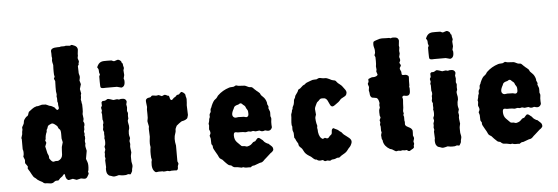

<svg xmlns="http://www.w3.org/2000/svg" viewBox="-51 -944 3260 1122"><g transform="rotate(-5 1579.0 -383.0)"><path d="M423.8 -659.2 424.8 -628.9V-620.1Q424.8 -616.7 425.8 -613.3L428.7 -603Q430.2 -596.2 429.2 -590.8L425.8 -574.7L432.1 -552.7L423.8 -524.9L429.2 -498Q429.2 -497.1 427.2 -492.7Q425.3 -488.3 426.3 -481.9Q426.8 -475.1 423.8 -462.9Q426.8 -451.2 426.8 -448.7Q426.8 -446.3 426.8 -443.8L429.2 -434.1Q430.2 -404.3 429.2 -392.1L426.8 -377.9L430.2 -349.1L426.8 -335.4L431.2 -326.2Q433.1 -322.3 432.1 -312L429.2 -304.2V-287.1Q429.2 -286.1 428.2 -283.7Q427.2 -281.2 426.3 -278.3Q425.3 -275.4 426.8 -270Q428.2 -264.2 428.7 -262.2Q429.2 -260.3 426.8 -252.4L429.2 -246.1V-232.9Q429.2 -230 426.8 -225.1Q425.8 -215.8 427.2 -210.4Q429.7 -205.1 427.7 -201.2Q425.8 -197.3 426.8 -186L432.1 -162.1L423.8 -115.2Q424.8 -111.3 430.7 -96.2Q436.5 -81.1 432.1 -47.9L429.2 -41L432.1 -27.8Q431.6 -25.9 428.7 -21Q425.8 -16.1 424.3 -13.2Q417 1.5 403.3 -0.5Q389.6 -2.4 384.8 -3.9L358.9 2L336.9 -5.9Q333 -5.9 321.3 -2.4Q309.6 1 306.2 -3.9Q298.3 -7.8 293.9 -25.9V-29.8Q293.9 -37.1 290.5 -37.1Q287.1 -37.1 285.6 -36.1Q284.2 -35.2 281.7 -31.2Q278.3 -25.4 270 -20.5Q261.7 -15.1 258.8 -10.3Q255.9 -5.9 253.4 -4.4Q251 -2.9 245.1 -3.4Q234.4 -4.4 226.6 2.9Q218.8 9.8 206.5 9.8L185.1 6.8Q178.2 6.8 172.9 6.3Q167 5.9 158.2 -2.9Q138.2 -12.7 134.8 -16.1Q131.8 -17.1 127.9 -21.5Q121.6 -28.3 115.2 -32.2Q108.4 -36.1 99.1 -54.2Q89.8 -72.8 84 -80.6Q78.1 -88.4 80.1 -93.3Q82 -98.1 81.1 -101.1Q80.1 -104 75.2 -109.9Q70.3 -116.2 68.4 -119.1Q66.4 -122.1 67.4 -129.4Q67.9 -136.7 67.9 -140.1L60.1 -160.2L63 -170.9Q65.4 -191.9 60.1 -203.1V-262.2L58.1 -269L64.9 -291Q65.9 -293 65.4 -297.9Q64.9 -302.7 65.9 -305.2L68.8 -317.9L67.9 -330.1Q69.3 -335 75.2 -344.2Q81.1 -353.5 81.1 -363.3Q81.1 -373 97.2 -390.1Q105 -394 107.4 -397.5Q109.9 -401.4 111.8 -409.2Q114.3 -417 116.2 -418.9Q118.2 -420.9 121.6 -422.9Q125 -424.8 135.7 -433.6Q146.5 -442.4 163.1 -446.8Q167 -446.8 170.9 -446.8Q192.9 -452.6 194.8 -453.1Q213.9 -453.1 217.3 -452.1Q220.7 -451.2 228.5 -447.3Q237.8 -441.9 243.2 -441.9Q248.5 -441.9 267.1 -430.2Q269 -427.7 272.5 -422.9Q283.2 -407.2 291 -421.9Q293 -422.9 291 -430.7Q289.1 -438.5 289.1 -443.4V-455.1L286.1 -462.9V-483.9L284.2 -492.2L286.1 -505.9Q282.2 -520.5 283.2 -547.9Q284.2 -574.7 284.2 -584L277.8 -598.1L283.2 -609.9Q283.2 -610.8 282.2 -613.3Q279.8 -619.1 279.8 -638.2V-655.8L280.8 -678.2Q275.9 -697.8 275.9 -704.1L277.8 -719.2L275.9 -729V-746.1L274.9 -759.3Q274.9 -779.8 314.9 -779.8H324.2Q330.6 -779.8 334 -782.2H355L363.8 -784.2L388.2 -782.2L396 -786.1Q398.9 -787.1 415 -779.8Q431.2 -772.5 432.1 -755.9L429.2 -730.5V-719.2Q429.2 -717.3 427.2 -711.4Q425.3 -705.6 428.7 -697.8Q432.1 -689.9 432.1 -685.5Q432.1 -681.2 429.2 -676.8Q429.2 -671.9 429.2 -667Q423.8 -661.1 423.8 -659.2ZM292 -274.9Q292 -295.9 285.2 -300.8Q278.8 -305.7 277.3 -311.5Q275.9 -316.9 274.4 -318.8Q273.4 -321.3 260.7 -331.1Q248 -340.8 240.2 -337.9Q222.7 -331.1 219.7 -326.2Q216.8 -321.3 215.8 -316.4Q214.8 -311.5 213.9 -311Q209 -306.2 209 -299.3V-293Q199.2 -273.4 199.2 -250Q195.8 -246.6 195.8 -243.2L201.2 -229L192.9 -208Q193.8 -202.1 197.3 -189Q200.2 -175.8 201.2 -170.9Q202.1 -166 205.1 -160.6Q210 -151.4 209.5 -145Q209 -138.2 210.4 -135.7Q211.9 -133.8 212.9 -132.3Q224.6 -114.7 233.9 -115.2L247.1 -118.2Q260.7 -117.2 261.2 -118.2Q284.2 -127.4 286.6 -150.9Q287.1 -159.7 287.6 -174.8Q288.1 -189.9 289.1 -196.8L296.9 -224.1L292 -246.1Z M551.3 -443.8H557.6Q564.5 -443.4 569.8 -447.3Q574.7 -451.2 578.6 -452.6Q582.5 -454.1 596.2 -449.7Q609.9 -445.3 612.3 -444.3Q614.7 -443.4 622.6 -445.3Q630.4 -446.8 634.8 -446.8L646 -443.8Q656.7 -447.8 670.4 -446.3Q684.1 -444.8 689 -432.1Q690.9 -428.2 688.5 -421.4Q686 -414.1 686 -412.1L689 -395L687 -373L690.9 -362.8Q691.9 -360.8 690.9 -353.5Q689.9 -346.2 689.9 -344.2L690.9 -328.1L687 -318.8Q686 -316.9 687 -307.1L690.9 -286.1V-272L687 -256.8Q685.1 -235.8 687 -230L690.9 -213.9L686 -196.8L689 -179.2Q686 -165 687.5 -156.7Q689 -148.4 689 -145L690.9 -129.9L687 -111.8Q686 -108.4 686.5 -93.8Q687 -79.1 687 -76.2L690.9 -56.2Q691.9 -48.8 689 -40Q686 -31.2 686.5 -25.4Q687 -19.5 676.8 -3.9Q674.8 -2 668.9 -3.4Q663.1 -4.9 661.6 -4.9L648.9 -1Q632.8 0 624 -1L606.9 -3.9L591.3 0Q579.6 2.9 572.8 1L562 -2.9Q560.1 -3.9 553.7 -5.4Q547.4 -6.8 540.5 -16.6Q534.2 -26.4 534.7 -47.9L536.6 -56.2L534.7 -97.2L537.6 -106.9L534.7 -120.1L536.6 -134.8L535.6 -143.1Q535.6 -145 537.6 -149.9Q539.6 -155.3 540.5 -158.2Q541.5 -161.1 539.6 -167.5Q538.1 -173.8 537.6 -176.3L543 -189.9Q545.9 -211.9 541 -226.1L543 -233.9L542 -252.9L543 -261.2Q536.1 -274.9 538.6 -282.2Q541 -289.6 540.5 -295.9Q540 -302.7 540 -306.2Q543 -309.1 543.5 -318.4Q543.9 -327.6 540 -335.9V-367.2L537.6 -377L541 -388.2L537.6 -404.8Q537.6 -407.2 539.6 -410.2Q541.5 -413.1 543 -415Q543.9 -417 543 -427.7Q542 -438.5 544.9 -439Q547.9 -443.8 551.3 -443.8ZM638.7 -669.9 653.8 -674.8Q664.1 -679.7 677.7 -666Q678.7 -664.1 679.7 -660.6Q680.7 -657.2 681.6 -654.8Q686 -654.8 686 -648.9Q687 -647.9 687 -645V-641.1Q690.9 -627.9 690.9 -625L687 -611.8L689 -584L684.1 -564Q684.1 -561 687 -555.2Q690.9 -516.1 666 -512.2L640.6 -519H571.8Q570.8 -519 565.9 -518.6Q561 -518.1 559.1 -518.6Q557.1 -519 552.7 -519.5Q548.3 -520 545.4 -523.9Q543 -527.3 543 -557.6V-588.9L547.9 -599.1L543.9 -611.8Q543 -614.7 543.5 -622.1Q543.9 -629.4 540 -635.3Q535.6 -641.1 535.6 -643.1Q535.6 -645 541 -653.8Q550.8 -671.9 569.8 -674.8Q571.8 -675.8 596.2 -675.8Q620.6 -675.8 622.1 -675.3Q623.5 -674.8 629.4 -671.9Q635.3 -668.9 638.7 -669.9Z M954.6 -20.5Q954.6 -6.8 948.7 -3.9Q947.8 -1 934.6 -2.9H914.6L905.8 -1L891.6 -3.9L877 -2H869.6Q865.7 -2 863.8 -3.9H840.8L826.7 -2Q823.7 -2 820.8 -3.9Q798.8 -20 803.7 -64L806.6 -76.2L803.7 -88.9Q800.8 -127 805.7 -150.9L803.7 -164.1Q802.7 -168 803.7 -187L806.6 -211.9L804.7 -257.8L806.6 -272L800.8 -300.8Q800.8 -311 802.7 -314.5Q804.7 -318.4 804.2 -344.7Q803.7 -371.1 803.7 -372.1L805.7 -386.2Q804.7 -397.5 802.7 -411.1Q800.8 -424.8 803.2 -429.2Q805.7 -433.1 809.1 -435.5Q812.5 -438 815.4 -438.5Q818.8 -439 823.7 -439.9Q828.6 -440.9 830.1 -441.4Q832.5 -442.4 836.4 -447.3Q840.3 -452.1 852.5 -449.2Q865.2 -446.3 871.1 -448.2Q876.5 -450.2 880.4 -449.2L897.5 -441.9L912.6 -448.2Q922.4 -448.2 928.7 -441.9Q930.7 -441.9 932.6 -441.9Q939.9 -441.9 941.9 -428.7Q943.8 -415.5 951.7 -414.1Q955.6 -414.1 960.9 -420.4Q966.3 -426.8 970.2 -428.2Q975.6 -429.7 980 -435.5Q984.4 -441.9 989.7 -441.9Q994.6 -441.9 996.6 -442.9Q998.5 -443.4 1002.4 -448.2Q1006.3 -453.1 1011.2 -455.6Q1015.1 -458 1024.9 -450.7Q1034.7 -443.4 1035.2 -436.5Q1035.6 -428.7 1037.6 -423.8Q1039.6 -418.9 1040 -411.6Q1040.5 -404.3 1039.1 -391.1Q1037.6 -377.9 1037.6 -376L1039.6 -318.8Q1039.6 -316.9 1038.1 -313.5Q1036.6 -310.1 1035.2 -303.7Q1033.7 -297.4 1022.5 -292Q1011.7 -287.1 1005.4 -286.6Q998.5 -286.1 983.9 -274.4Q969.2 -262.7 968.8 -262.2Q959 -245.1 960 -236.3Q960.4 -228 956.5 -218.3Q944.8 -190.4 954.6 -147V-54.2Q960.9 -41.5 959.5 -39.1L954.6 -25.9Z M1391.1 -458.5Q1397.5 -456.1 1403.3 -452.6Q1409.2 -449.2 1416.5 -449.2Q1424.3 -449.2 1428.2 -446.3Q1432.1 -443.4 1437.5 -437.5Q1442.9 -431.2 1445.3 -430.2Q1447.3 -427.2 1459 -418.5Q1470.7 -409.7 1471.7 -403.3Q1473.1 -397.5 1486.3 -385.7Q1499.5 -374 1505.4 -353Q1506.3 -351.1 1506.3 -347.7V-341.8Q1513.2 -328.1 1513.2 -325.2L1511.2 -317.9Q1512.2 -314 1515.1 -307.1Q1518.1 -299.8 1519 -296.9Q1520 -293.9 1519.5 -284.2Q1519 -274.4 1519 -270L1522.9 -258.8Q1523.9 -256.8 1521 -235.8V-219.2L1522 -206.1Q1522 -203.1 1521 -201.2Q1512.2 -182.1 1492.2 -187L1481 -189.9L1471.2 -187Q1468.3 -186 1459 -187L1447.3 -191.9L1425.3 -189L1410.2 -192.9L1397 -189.9L1386.2 -191.9Q1382.3 -192.9 1374.5 -190.4Q1366.7 -188 1360.8 -189.9Q1354.5 -191.9 1339.4 -191.9H1321.3Q1318.8 -191.9 1314 -193.4Q1296.4 -198.2 1296.4 -176.3Q1296.4 -150.4 1311 -135.7Q1325.7 -121.1 1331.1 -115.7Q1335.9 -109.9 1339.4 -109.9L1353 -108.9L1367.2 -105Q1386.2 -108.4 1395 -117.2Q1403.3 -126 1405.3 -127.4Q1407.2 -128.9 1411.6 -129.9Q1416 -130.9 1418 -131.8Q1419.4 -132.8 1426.3 -141.6Q1433.1 -150.4 1438.5 -149.4Q1443.8 -148.9 1448.7 -144.5Q1453.6 -140.1 1456.5 -138.2Q1461.9 -135.3 1465.8 -129.4Q1469.2 -123.5 1479 -117.2Q1488.8 -110.8 1493.2 -110.8Q1502.9 -101.1 1510.3 -95.2Q1517.1 -88.9 1518.1 -82.5Q1519 -76.2 1519 -74.2Q1519 -69.8 1512.7 -63.5Q1506.3 -57.1 1502 -55.2Q1481.9 -36.1 1472.2 -28.3Q1462.4 -20.5 1457.5 -14.6Q1447.3 -3.9 1435.1 -3.9L1400.4 8.8Q1398.4 9.8 1394.5 9.3Q1390.6 8.8 1385.3 12.7Q1379.4 17.1 1377 18.1L1370.6 17.1H1351.6Q1344.7 17.1 1335 13.2L1325.2 15.1Q1298.8 8.8 1289.1 9.3Q1279.3 10.3 1266.1 -2.9Q1264.2 -3.9 1259.3 -4.4Q1254.4 -4.9 1249.5 -8.3Q1244.6 -11.7 1231.4 -25.4Q1218.8 -39.1 1217.3 -41Q1215.3 -43 1208.5 -46.4Q1201.7 -49.8 1198.2 -58.1Q1195.3 -66.9 1181.6 -89.4Q1168 -111.8 1168.5 -118.2Q1168.9 -125 1168 -127Q1167 -128.9 1164.1 -132.8Q1161.1 -136.7 1161.1 -140.1L1160.2 -169.9L1155.3 -187L1160.2 -196.8Q1164.6 -205.6 1155.3 -224.1Q1155.3 -233.4 1156.7 -240.2Q1158.2 -247.1 1156.7 -251Q1155.3 -254.9 1155.3 -256.3Q1155.3 -257.8 1158.2 -266.6Q1161.1 -275.4 1160.6 -279.3Q1160.2 -283.7 1166 -295.9Q1166 -297.9 1165.5 -304.7Q1165 -311.5 1168.9 -317.4Q1173.3 -323.2 1173.8 -326.2Q1174.3 -329.1 1173.8 -334.5Q1173.3 -341.8 1177.2 -347.2Q1181.2 -352.5 1182.1 -358.9Q1195.3 -389.2 1205.1 -395Q1214.8 -401.4 1219.2 -408.7Q1223.1 -416 1226.1 -418Q1253.9 -444.8 1293 -457Q1298.3 -459 1307.1 -459Q1315.9 -459 1319.8 -460Q1323.7 -460.9 1327.1 -463.4Q1331.1 -465.8 1334 -466.8L1348.1 -462.9Q1366.2 -461.9 1371.1 -461.4Q1375.5 -460.9 1380.4 -460.9Q1385.3 -460.9 1391.1 -458.5ZM1332 -280.8 1364.3 -279.8Q1366.2 -279.8 1372.1 -277.8Q1377.9 -275.9 1381.3 -276.9Q1392.1 -279.3 1392.1 -294.9Q1392.1 -310.5 1390.1 -314.9Q1388.2 -319.3 1385.3 -323.2Q1380.9 -328.6 1379.4 -335Q1377.4 -341.3 1372.1 -345.2Q1367.2 -349.1 1365.7 -350.1Q1364.3 -351.1 1361.3 -354.5Q1353 -364.3 1342.3 -356.4Q1340.3 -355 1338.4 -354Q1314.5 -349.1 1311.5 -337.9Q1311 -335.9 1310.1 -334.5Q1309.1 -333 1309.1 -332Q1286.1 -292 1309.1 -280.3Q1313 -278.8 1316.4 -278.8Z M1832 -347.2Q1821.3 -347.7 1817.4 -344.7Q1813.5 -341.8 1810.5 -338.4Q1807.1 -333.5 1802.2 -330.6Q1797.4 -327.1 1795.4 -322.8Q1793.9 -318.4 1788.6 -308.6Q1783.2 -298.8 1782.2 -289.1L1785.2 -255.9Q1785.2 -253.9 1781.7 -245.6Q1778.3 -237.3 1780.8 -219.7Q1783.2 -202.1 1785.2 -197.3Q1787.1 -192.4 1787.1 -189.9L1785.2 -178.2Q1785.2 -177.7 1786.6 -170.9Q1788.1 -164.1 1787.6 -159.7Q1787.1 -155.3 1788.1 -152.8Q1793 -118.7 1813 -110.8L1825.2 -116.2L1836.9 -111.8Q1844.7 -111.3 1849.6 -118.2Q1855 -126 1861.3 -129.9Q1868.2 -133.8 1868.2 -146.5Q1868.2 -158.7 1872.6 -163.6Q1877 -168.9 1879.9 -168L1891.1 -162.1Q1892.1 -161.1 1898.4 -158.7Q1904.8 -156.2 1910.2 -150.9Q1916 -145 1920.4 -143.1Q1924.8 -141.1 1928.7 -134.8Q1933.1 -127.4 1951.7 -114.7Q1970.2 -102.1 1976.1 -91.8Q1981.9 -81.1 1975.6 -67.4Q1969.7 -53.7 1964.8 -49.8Q1959.5 -45.4 1950.7 -33.2Q1942.4 -21 1925.8 -12.2Q1909.2 -2.9 1905.8 1Q1900.4 7.3 1893.6 6.3Q1886.7 5.4 1881.8 8.3Q1870.6 14.2 1855 14.2L1844.2 20L1828.1 17.1Q1826.2 17.1 1823.7 18.1Q1821.3 19 1818.4 19.5Q1815.4 20 1814 19.5Q1812 19 1809.6 17.6Q1807.1 16.1 1805.2 14.2Q1803.2 12.2 1801.3 12.2L1785.2 14.2Q1772.9 12.7 1770 9.3Q1767.1 5.9 1763.2 5.9H1760.3Q1752.4 4.4 1734.9 -13.2Q1731.9 -15.1 1723.1 -20.5Q1702.6 -33.2 1695.3 -49.3Q1688 -65.4 1681.6 -70.3Q1675.8 -74.2 1671.9 -80.1Q1668 -85.9 1668 -90.3Q1668 -94.7 1666.5 -97.7Q1665 -100.6 1661.1 -106.4Q1657.2 -113.3 1655.8 -116.2Q1654.3 -119.1 1653.3 -122.6Q1652.3 -126 1649.4 -128.9Q1646.5 -131.8 1647 -132.8L1646 -161.1Q1646 -163.1 1643.1 -169.4Q1640.1 -175.8 1640.6 -184.6Q1641.1 -193.4 1641.1 -197.3Q1641.1 -200.2 1638.2 -206.1Q1637.2 -222.7 1639.2 -238.3Q1641.1 -253.9 1640.6 -261.7Q1640.1 -269.5 1643.6 -276.9Q1647 -284.2 1647 -289.1Q1647 -293.9 1649.9 -297.4Q1652.8 -300.8 1652.3 -305.7Q1651.9 -310.5 1656.7 -317.9Q1661.6 -325.7 1663.1 -338.4Q1664.1 -351.1 1665.5 -354.5Q1667 -357.9 1669.4 -361.3Q1672.9 -366.2 1672.9 -370.6Q1672.9 -375.5 1681.6 -386.2Q1691.9 -399.4 1692.9 -405.3Q1693.8 -411.1 1699.2 -412.6Q1705.6 -414.1 1714.8 -423.8Q1724.6 -433.6 1729 -434.6Q1732.9 -434.6 1738.3 -440.4Q1743.7 -445.8 1751.5 -448.2Q1758.8 -450.2 1771 -455.6Q1783.2 -460.9 1792.5 -460.4Q1801.8 -460 1806.2 -460.9Q1817.9 -466.8 1821.8 -467.3Q1826.2 -467.8 1835.9 -465.3Q1845.7 -462.9 1854.5 -463.4Q1866.7 -463.9 1880.9 -456.1Q1895 -447.8 1902.8 -446.8Q1911.1 -445.8 1914.6 -443.8Q1918 -441.9 1921.9 -436Q1925.8 -430.2 1928.7 -428.2Q1931.6 -426.3 1940.4 -418.9Q1949.7 -411.6 1952.6 -407.2Q1955.1 -402.8 1965.3 -390.1Q1975.6 -377.4 1974.1 -366.7Q1972.2 -356 1967.3 -351.6Q1962.9 -347.7 1953.1 -342.8Q1943.4 -337.9 1940.4 -335.9Q1937.5 -334 1935.5 -331.5Q1933.1 -329.1 1929.2 -324.2Q1924.8 -319.3 1921.9 -317.4Q1918.9 -314.9 1916.5 -313.5Q1914.1 -312 1900.9 -302.2Q1887.7 -292.5 1881.3 -295.9Q1875 -298.8 1872.6 -304.7Q1870.1 -310.5 1869.1 -312Q1867.2 -314 1861.8 -327.6Q1856.4 -341.3 1844.2 -346.2Q1842.8 -347.2 1832 -347.2Z M2155.8 -128.4V-152.8L2152.8 -164.1L2155.8 -178.2L2152.8 -190.9Q2159.7 -204.6 2159.7 -207L2155.8 -216.8Q2154.8 -222.7 2154.8 -237.3Q2154.8 -252.9 2157.7 -257.3Q2160.6 -261.7 2160.6 -263.2L2158.7 -279.8Q2158.7 -280.8 2160.2 -285.6Q2161.6 -290.5 2160.6 -293.9Q2156.7 -316.9 2146 -321.8Q2141.6 -323.2 2132.8 -324.2Q2124 -325.2 2120.6 -326.2Q2117.2 -327.1 2112.8 -333.5Q2107.9 -341.3 2107.9 -356L2105 -370.1L2107.9 -388.2Q2107.9 -392.1 2105 -398.9Q2100.6 -409.7 2105 -414.1Q2109.4 -418.5 2107.9 -426.8Q2106.9 -435.1 2108.9 -436.5Q2110.8 -438 2115.7 -439.5Q2120.1 -440.9 2124 -442.9Q2127.9 -444.8 2130.4 -444.8H2139.6Q2146.5 -444.8 2154.8 -448.2Q2163.1 -451.7 2164.1 -458L2158.7 -474.1Q2157.7 -477.1 2159.2 -481Q2160.6 -484.9 2160.6 -486.8L2158.7 -505.9L2160.6 -520Q2161.6 -534.2 2160.6 -560.1L2155.8 -571.3L2160.6 -585V-600.1Q2160.6 -606 2156.7 -619.6Q2152.8 -633.3 2156.7 -649.9Q2161.6 -654.8 2175.3 -658.7Q2189 -662.6 2194.3 -664.6Q2199.7 -666 2207.5 -666L2236.8 -665H2250L2258.8 -662.1L2267.1 -665H2276.9Q2298.8 -665 2303.7 -651.9Q2305.7 -647.9 2305.7 -643.1L2302.7 -615.2L2304.7 -605L2301.8 -585L2303.7 -568.8L2298.8 -548.8Q2306.2 -529.8 2300.8 -522.9Q2295.9 -516.1 2297.9 -514.2Q2297.9 -510.7 2301.8 -505.9Q2305.7 -501 2303.7 -496.1L2296.9 -484.9Q2294.9 -479 2299.3 -471.7Q2305.2 -461.9 2304.2 -454.1Q2303.2 -446.3 2306.6 -443.8Q2310.1 -440.9 2319.3 -441.9Q2333.5 -443.4 2343.8 -433.1Q2345.7 -425.8 2344.7 -418.5Q2343.8 -411.1 2343.8 -405.8V-378.9L2341.8 -370.6L2343.8 -362.8V-346.2Q2343.8 -314 2314.9 -319.8Q2299.8 -324.7 2296.9 -314Q2295.9 -312 2298.3 -306.6Q2300.8 -301.3 2297.9 -275.9Q2297.9 -248.5 2293.9 -231.9L2296.9 -216.8Q2293.9 -213.9 2293.9 -207L2296.9 -198.2V-175.8L2298.8 -168Q2298.8 -167 2298.3 -158.7Q2297.9 -150.4 2299.8 -148.9Q2303.7 -141.6 2318.8 -134.8Q2334 -127.9 2337.9 -118.2Q2340.8 -115.2 2339.8 -102.1Q2338.9 -88.9 2338.9 -85Q2345.2 -72.3 2343.8 -65.9L2338.9 -49.8L2341.8 -37.1Q2341.8 -32.2 2338.9 -27.8Q2338.9 -21.5 2338.9 -15.1Q2335.9 -8.3 2319.8 -1L2314 2.9Q2306.2 6.3 2296.9 -2.9Q2294.9 -3.9 2289.6 -2.9Q2284.2 -2 2277.3 -3.4Q2270.5 -4.9 2269 -3.9L2259.8 -2L2245.1 -3.9Q2244.1 -3.9 2237.8 -2Q2231.4 0 2221.2 -7.8Q2210.9 -15.1 2206.5 -16.1Q2202.1 -17.1 2198.7 -18.1Q2166.5 -36.1 2160.6 -66.4V-70.8L2155.8 -81.1Q2153.8 -99.1 2153.8 -103L2158.7 -121.1Q2155.8 -124 2155.8 -128.4Z M2480 -443.8H2486.3Q2493.2 -443.4 2498.5 -447.3Q2503.4 -451.2 2507.3 -452.6Q2511.2 -454.1 2524.9 -449.7Q2538.6 -445.3 2541 -444.3Q2543.5 -443.4 2551.3 -445.3Q2559.1 -446.8 2563.5 -446.8L2574.7 -443.8Q2585.4 -447.8 2599.1 -446.3Q2612.8 -444.8 2617.7 -432.1Q2619.6 -428.2 2617.2 -421.4Q2614.7 -414.1 2614.7 -412.1L2617.7 -395L2615.7 -373L2619.6 -362.8Q2620.6 -360.8 2619.6 -353.5Q2618.7 -346.2 2618.7 -344.2L2619.6 -328.1L2615.7 -318.8Q2614.7 -316.9 2615.7 -307.1L2619.6 -286.1V-272L2615.7 -256.8Q2613.8 -235.8 2615.7 -230L2619.6 -213.9L2614.7 -196.8L2617.7 -179.2Q2614.7 -165 2616.2 -156.7Q2617.7 -148.4 2617.7 -145L2619.6 -129.9L2615.7 -111.8Q2614.7 -108.4 2615.2 -93.8Q2615.7 -79.1 2615.7 -76.2L2619.6 -56.2Q2620.6 -48.8 2617.7 -40Q2614.7 -31.2 2615.2 -25.4Q2615.7 -19.5 2605.5 -3.9Q2603.5 -2 2597.7 -3.4Q2591.8 -4.9 2590.3 -4.9L2577.6 -1Q2561.5 0 2552.7 -1L2535.6 -3.9L2520 0Q2508.3 2.9 2501.5 1L2490.7 -2.9Q2488.8 -3.9 2482.4 -5.4Q2476.1 -6.8 2469.2 -16.6Q2462.9 -26.4 2463.4 -47.9L2465.3 -56.2L2463.4 -97.2L2466.3 -106.9L2463.4 -120.1L2465.3 -134.8L2464.4 -143.1Q2464.4 -145 2466.3 -149.9Q2468.3 -155.3 2469.2 -158.2Q2470.2 -161.1 2468.3 -167.5Q2466.8 -173.8 2466.3 -176.3L2471.7 -189.9Q2474.6 -211.9 2469.7 -226.1L2471.7 -233.9L2470.7 -252.9L2471.7 -261.2Q2464.8 -274.9 2467.3 -282.2Q2469.7 -289.6 2469.2 -295.9Q2468.8 -302.7 2468.8 -306.2Q2471.7 -309.1 2472.2 -318.4Q2472.7 -327.6 2468.8 -335.9V-367.2L2466.3 -377L2469.7 -388.2L2466.3 -404.8Q2466.3 -407.2 2468.3 -410.2Q2470.2 -413.1 2471.7 -415Q2472.7 -417 2471.7 -427.7Q2470.7 -438.5 2473.6 -439Q2476.6 -443.8 2480 -443.8ZM2567.4 -669.9 2582.5 -674.8Q2592.8 -679.7 2606.4 -666Q2607.4 -664.1 2608.4 -660.6Q2609.4 -657.2 2610.4 -654.8Q2614.7 -654.8 2614.7 -648.9Q2615.7 -647.9 2615.7 -645V-641.1Q2619.6 -627.9 2619.6 -625L2615.7 -611.8L2617.7 -584L2612.8 -564Q2612.8 -561 2615.7 -555.2Q2619.6 -516.1 2594.7 -512.2L2569.3 -519H2500.5Q2499.5 -519 2494.6 -518.6Q2489.7 -518.1 2487.8 -518.6Q2485.8 -519 2481.4 -519.5Q2477.1 -520 2474.1 -523.9Q2471.7 -527.3 2471.7 -557.6V-588.9L2476.6 -599.1L2472.7 -611.8Q2471.7 -614.7 2472.2 -622.1Q2472.7 -629.4 2468.8 -635.3Q2464.4 -641.1 2464.4 -643.1Q2464.4 -645 2469.7 -653.8Q2479.5 -671.9 2498.5 -674.8Q2500.5 -675.8 2524.9 -675.8Q2549.3 -675.8 2550.8 -675.3Q2552.2 -674.8 2558.1 -671.9Q2564 -668.9 2567.4 -669.9Z M2969.2 -458.5Q2975.6 -456.1 2981.4 -452.6Q2987.3 -449.2 2994.6 -449.2Q3002.4 -449.2 3006.3 -446.3Q3010.3 -443.4 3015.6 -437.5Q3021 -431.2 3023.4 -430.2Q3025.4 -427.2 3037.1 -418.5Q3048.8 -409.7 3049.8 -403.3Q3051.3 -397.5 3064.5 -385.7Q3077.6 -374 3083.5 -353Q3084.5 -351.1 3084.5 -347.7V-341.8Q3091.3 -328.1 3091.3 -325.2L3089.4 -317.9Q3090.3 -314 3093.3 -307.1Q3096.2 -299.8 3097.2 -296.9Q3098.1 -293.9 3097.7 -284.2Q3097.2 -274.4 3097.2 -270L3101.1 -258.8Q3102.1 -256.8 3099.1 -235.8V-219.2L3100.1 -206.1Q3100.1 -203.1 3099.1 -201.2Q3090.3 -182.1 3070.3 -187L3059.1 -189.9L3049.3 -187Q3046.4 -186 3037.1 -187L3025.4 -191.9L3003.4 -189L2988.3 -192.9L2975.1 -189.9L2964.4 -191.9Q2960.4 -192.9 2952.6 -190.4Q2944.8 -188 2939 -189.9Q2932.6 -191.9 2917.5 -191.9H2899.4Q2897 -191.9 2892.1 -193.4Q2874.5 -198.2 2874.5 -176.3Q2874.5 -150.4 2889.2 -135.7Q2903.8 -121.1 2909.2 -115.7Q2914.1 -109.9 2917.5 -109.9L2931.2 -108.9L2945.3 -105Q2964.4 -108.4 2973.1 -117.2Q2981.4 -126 2983.4 -127.4Q2985.4 -128.9 2989.7 -129.9Q2994.1 -130.9 2996.1 -131.8Q2997.6 -132.8 3004.4 -141.6Q3011.2 -150.4 3016.6 -149.4Q3022 -148.9 3026.9 -144.5Q3031.7 -140.1 3034.7 -138.2Q3040 -135.3 3043.9 -129.4Q3047.4 -123.5 3057.1 -117.2Q3066.9 -110.8 3071.3 -110.8Q3081.1 -101.1 3088.4 -95.2Q3095.2 -88.9 3096.2 -82.5Q3097.2 -76.2 3097.2 -74.2Q3097.2 -69.8 3090.8 -63.5Q3084.5 -57.1 3080.1 -55.2Q3060.1 -36.1 3050.3 -28.3Q3040.5 -20.5 3035.6 -14.6Q3025.4 -3.9 3013.2 -3.9L2978.5 8.8Q2976.6 9.8 2972.7 9.3Q2968.8 8.8 2963.4 12.7Q2957.5 17.1 2955.1 18.1L2948.7 17.1H2929.7Q2922.9 17.1 2913.1 13.2L2903.3 15.1Q2877 8.8 2867.2 9.3Q2857.4 10.3 2844.2 -2.9Q2842.3 -3.9 2837.4 -4.4Q2832.5 -4.9 2827.6 -8.3Q2822.8 -11.7 2809.6 -25.4Q2796.9 -39.1 2795.4 -41Q2793.5 -43 2786.6 -46.4Q2779.8 -49.8 2776.4 -58.1Q2773.4 -66.9 2759.8 -89.4Q2746.1 -111.8 2746.6 -118.2Q2747.1 -125 2746.1 -127Q2745.1 -128.9 2742.2 -132.8Q2739.3 -136.7 2739.3 -140.1L2738.3 -169.9L2733.4 -187L2738.3 -196.8Q2742.7 -205.6 2733.4 -224.1Q2733.4 -233.4 2734.9 -240.2Q2736.3 -247.1 2734.9 -251Q2733.4 -254.9 2733.4 -256.3Q2733.4 -257.8 2736.3 -266.6Q2739.3 -275.4 2738.8 -279.3Q2738.3 -283.7 2744.1 -295.9Q2744.1 -297.9 2743.7 -304.7Q2743.2 -311.5 2747.1 -317.4Q2751.5 -323.2 2752 -326.2Q2752.4 -329.1 2752 -334.5Q2751.5 -341.8 2755.4 -347.2Q2759.3 -352.5 2760.3 -358.9Q2773.4 -389.2 2783.2 -395Q2793 -401.4 2797.4 -408.7Q2801.3 -416 2804.2 -418Q2832 -444.8 2871.1 -457Q2876.5 -459 2885.3 -459Q2894 -459 2897.9 -460Q2901.9 -460.9 2905.3 -463.4Q2909.2 -465.8 2912.1 -466.8L2926.3 -462.9Q2944.3 -461.9 2949.2 -461.4Q2953.6 -460.9 2958.5 -460.9Q2963.4 -460.9 2969.2 -458.5ZM2910.2 -280.8 2942.4 -279.8Q2944.3 -279.8 2950.2 -277.8Q2956.1 -275.9 2959.5 -276.9Q2970.2 -279.3 2970.2 -294.9Q2970.2 -310.5 2968.3 -314.9Q2966.3 -319.3 2963.4 -323.2Q2959 -328.6 2957.5 -335Q2955.6 -341.3 2950.2 -345.2Q2945.3 -349.1 2943.8 -350.1Q2942.4 -351.1 2939.5 -354.5Q2931.2 -364.3 2920.4 -356.4Q2918.5 -355 2916.5 -354Q2892.6 -349.1 2889.6 -337.9Q2889.2 -335.9 2888.2 -334.5Q2887.2 -333 2887.2 -332Q2864.3 -292 2887.2 -280.3Q2891.1 -278.8 2894.5 -278.8Z"/></g></svg>

Font: AntiqueNobleBoldCondensed
Style: BoldCondensed
Weight: 700
Version: Version 001.000